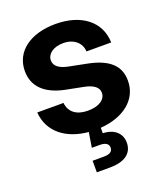

<svg xmlns="http://www.w3.org/2000/svg" viewBox="-135 -618 783 914"><g transform="rotate(-20 256.5 -161.5)"><path d="M197.3 204.1H263.7C335.9 204.1 379.9 175.8 379.9 119.6C379.9 73.2 345.7 40.5 287.6 39.1V11.2C405.3 2.9 485.8 -60.1 485.8 -155.3C485.8 -231 438 -275.9 335 -296.9L239.3 -315.9C198.2 -324.7 173.8 -342.3 173.8 -371.1C173.8 -403.3 205.6 -428.7 257.3 -428.7C310.5 -428.7 346.7 -396.5 347.7 -353.5H473.1C470.2 -460.4 383.3 -526.9 253.4 -526.9C123 -526.9 40 -462.4 40 -365.7C40 -287.1 92.3 -236.3 191.4 -216.3L280.8 -198.7C323.7 -189.9 349.6 -172.4 349.6 -144C349.6 -109.9 315.4 -85.9 258.8 -85.9C200.7 -85.9 166 -113.3 161.1 -160.6H28.3C35.6 -60.1 114.7 0.5 227.1 10.7L214.8 86.4H254.9C284.2 86.4 299.3 96.7 299.3 115.7C299.3 135.7 284.2 145.5 254.9 145.5H197.3Z"/></g></svg>

Font: Raveo Display Display SemiBold
Style: Regular
Weight: 600
Designer: Jakub Foglar, Rasmus Andersson (Inter)
Foundry: Jakubfoglar.com
Version: Version 1.100;Glyphs 3.2.3 (3260)